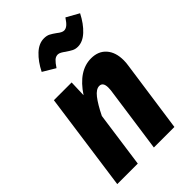

<svg xmlns="http://www.w3.org/2000/svg" viewBox="-232 -884 979 979"><g transform="rotate(-45 257.0 -395.0)"><path d="M486 -423Q486 -405 483 -387L428 0H280L331 -361Q332 -368 332 -380Q332 -419 305 -419Q282 -419 258 -388.5Q234 -358 206 -301L164 0H16L90 -531H218L215 -442Q285 -548 375 -548Q427 -548 456.5 -514.5Q486 -481 486 -423ZM306 -664Q297 -671 287 -676.5Q277 -682 269 -682Q254 -682 242.5 -671.5Q231 -661 215 -637L148 -677Q173 -727 206.5 -758.5Q240 -790 277 -790Q297 -790 310.5 -783Q324 -776 342 -763Q364 -745 378 -745Q391 -745 403 -755Q415 -765 430 -788L498 -750Q472 -699 438.5 -668Q405 -637 370 -637Q352 -637 338.5 -644Q325 -651 306 -664Z"/></g></svg>

Font: Fira Sans Condensed
Style: Bold Italic
Weight: 700
Width: 3
Italic angle: -8°
Designer: Carrois Corporate & Edenspiekermann AG
Foundry: Carrois Corporate GbR & Edenspiekermann AG
Version: Version 4.203